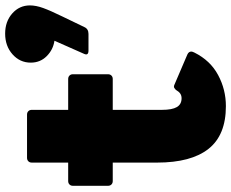

<svg xmlns="http://www.w3.org/2000/svg" viewBox="-94 -730 877 728"><g transform="rotate(-90 344.0 -365.5)"><path d="M92 -208V-376H22Q14 -376 9 -381Q4 -386 4 -394V-527Q4 -535 9 -540Q14 -545 22 -545H92V-683Q92 -691 97 -696Q102 -701 110 -701H274Q282 -701 287 -696Q292 -691 292 -683V-545H409Q417 -545 422 -540Q427 -535 427 -527V-394Q427 -386 422 -381Q417 -376 409 -376H292V-189Q292 -151 302.5 -133Q313 -115 336 -115Q346 -115 353.5 -120Q361 -125 368 -137Q375 -144 380 -144Q384 -144 390 -141L502 -93Q513 -88 513 -78Q513 -74 509 -66Q479 -6 424 23.5Q369 53 306 53Q196 53 144 -13Q92 -79 92 -208ZM471 -687Q471 -728 502.5 -756Q534 -784 581 -784Q627 -784 657.5 -757Q688 -730 688 -690Q688 -667 678 -639.5Q668 -612 646 -567L606 -484Q599 -468 580 -468H517Q497 -468 504 -484L554 -597Q520 -602 495.5 -626.5Q471 -651 471 -687Z"/></g></svg>

Font: LINE Seed JP_TTF ExtraBold
Style: Regular
Weight: 800
Designer: LY Corporation & Fontrix & Fontworks
Version: Version 1.015